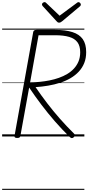

<svg xmlns="http://www.w3.org/2000/svg" viewBox="-20 -1278 827 1798"><path d="M141 14Q127 14 120.5 9.5Q114 5 116 -6L291 -978Q293 -988 300 -993Q307 -998 322 -998H495Q593 -998 658 -977.5Q723 -957 755 -911.5Q787 -866 787 -790Q787 -733 769 -688Q751 -643 718 -607.5Q685 -572 640.5 -546Q596 -520 543 -503Q490 -486 431.5 -476Q373 -466 313 -462Q364 -387 421 -312.5Q478 -238 541 -166.5Q604 -95 673 -27Q681 -20 681.5 -11.5Q682 -3 670 8Q659 17 650 15Q641 13 631 3Q559 -67 492.5 -143.5Q426 -220 366 -299.5Q306 -379 253 -458L171 -6Q169 5 162.5 9.5Q156 14 141 14ZM262 -507Q305 -507 351.5 -511.5Q398 -516 443.5 -525Q489 -534 531.5 -549Q574 -564 610 -585.5Q646 -607 673 -636.5Q700 -666 715.5 -703.5Q731 -741 731 -789Q731 -847 705.5 -882Q680 -917 627.5 -932.5Q575 -948 495 -948H341ZM715 -1258Q723 -1258 730 -1250.5Q737 -1243 737 -1235Q737 -1231 735.5 -1227.5Q734 -1224 730 -1220L562 -1079Q554 -1073 548 -1069.5Q542 -1066 533 -1066Q525 -1066 520 -1069.5Q515 -1073 509 -1080L379 -1222Q376 -1226 374.5 -1230Q373 -1234 373 -1236Q373 -1246 381.5 -1252Q390 -1258 397 -1258Q403 -1258 406.5 -1255.5Q410 -1253 414 -1249L538 -1131L696 -1248Q702 -1253 706 -1255.5Q710 -1258 715 -1258ZM0 490H770V500H0ZM0 -20H770V0H0ZM0 -505H770V-500H0ZM0 -1010H770V-1000H0Z"/></svg>

Font: Playwrite ZA Guides
Style: Regular
Weight: 400
Designer: Veronika Burian, José Scaglione
Foundry: TypeTogether
Version: Version 1.003